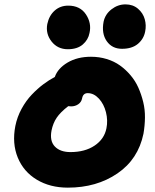

<svg xmlns="http://www.w3.org/2000/svg" viewBox="-20 -902 714 886"><path d="M543 -676.8Q497.1 -676.8 472.4 -712.2Q447.8 -747.6 458 -801.8Q465.3 -836.4 494.6 -859.1Q523.9 -881.8 559.1 -881.8Q593.3 -881.8 616.7 -861.8Q640.1 -841.8 647.9 -813.5Q655.8 -785.2 649.9 -756.8Q643.6 -722.7 616.5 -699.7Q589.4 -676.8 543 -676.8ZM293 -674.8Q246.1 -674.8 218 -710.4Q189.9 -746.1 198.2 -791Q206.5 -830.1 232.2 -853Q257.8 -876 294.9 -876Q349.6 -876 376.5 -835.7Q403.3 -795.4 393.1 -750Q387.2 -718.3 361.8 -696.5Q336.4 -674.8 293 -674.8ZM293 -36.1Q210.9 -36.1 149.9 -72.8Q88.9 -109.4 62 -174.8Q35.2 -240.2 50.8 -320.8Q59.1 -362.3 79.6 -399.9Q100.1 -437.5 126.7 -465.3Q153.3 -493.2 179.7 -512.9Q206.1 -532.7 232.9 -546.9Q246.6 -586.4 291.7 -613.3Q336.9 -640.1 399.9 -640.1Q438 -640.1 472.4 -629.6Q506.8 -619.1 533.4 -600.1Q560.1 -581.1 582.3 -554.9Q604.5 -528.8 618.4 -497.6Q632.3 -466.3 640.9 -431.2Q649.4 -396 648.9 -359.1Q648.4 -322.3 642.1 -285.2Q617.7 -167 521.7 -101.6Q425.8 -36.1 293 -36.1ZM217.8 -299.8Q208.5 -251.5 233.2 -225.8Q257.8 -200.2 305.2 -200.2Q372.1 -200.2 416.7 -230.2Q461.4 -260.3 471.2 -310.1Q478.5 -346.2 469 -384Q459.5 -421.9 436.3 -447Q413.1 -472.2 384.8 -472.2Q363.3 -472.2 358.9 -448.2Q355.5 -430.7 341.1 -420.9Q326.7 -411.1 308.1 -411.1Q299.8 -411.1 294.9 -412.1Q258.3 -383.8 241.5 -358.6Q224.6 -333.5 217.8 -299.8Z"/></svg>

Font: Shantell Sans Irregular
Style: Italic
Weight: 800
Italic angle: -11.31°
Designer: Stephen Nixon, Anya Danilova, Shantell Martin
Foundry: Arrow Type
Version: Version 1.006;[9816181b4]